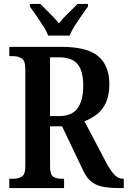

<svg xmlns="http://www.w3.org/2000/svg" viewBox="-20 -951 646 971"><path d="M27 0V-47H48Q71 -47 89.5 -57.5Q108 -68 108 -111V-602Q108 -645 89 -656Q70 -667 48 -667H27V-714H293Q421 -714 477 -666.5Q533 -619 533 -525Q533 -469 515.5 -431.5Q498 -394 469 -372Q440 -350 407 -338L517 -129Q539 -88 558.5 -67.5Q578 -47 602 -47H606V0H582Q533 0 498.5 -7Q464 -14 440.5 -33.5Q417 -53 400 -90L294 -312H233V-111Q233 -68 249 -57.5Q265 -47 290 -47H304V0ZM279 -364Q344 -364 372.5 -403.5Q401 -443 401 -518Q401 -592 372.5 -626.5Q344 -661 281 -661H233V-364ZM224 -771Q215 -794 198 -820.5Q181 -847 163 -873Q145 -899 131 -918V-931H184Q204 -910 231 -884Q258 -858 278 -833Q297 -858 324.5 -884Q352 -910 372 -931H425V-918Q411 -899 393 -873Q375 -847 358 -820.5Q341 -794 332 -771Z"/></svg>

Font: Noto Serif Lao Condensed SemiBold
Style: Regular
Weight: 600
Width: 3
Designer: Monotype Design Team
Foundry: Monotype Imaging Inc.
Version: Version 2.003; ttfautohint (v1.8.4.7-5d5b)